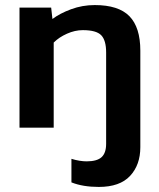

<svg xmlns="http://www.w3.org/2000/svg" viewBox="-20 -504 627 758"><path d="M370 234Q307 234 262 216V123Q278 128 293.5 130.5Q309 133 322 133Q363 133 381 116.5Q399 100 399 64V-297Q399 -345 379.5 -365Q360 -385 307 -385Q276 -385 244.5 -371Q213 -357 192 -336V0H57V-474H182L187 -429Q216 -451 260.5 -467.5Q305 -484 354 -484Q448 -484 491 -440Q534 -396 534 -304V77Q534 147 493.5 190.5Q453 234 370 234Z"/></svg>

Font: Kanit Medium
Style: Regular
Weight: 500
Designer: Katatrad Team
Foundry: CadsonDemak
Version: Version 2.000; ttfautohint (v1.8.3)